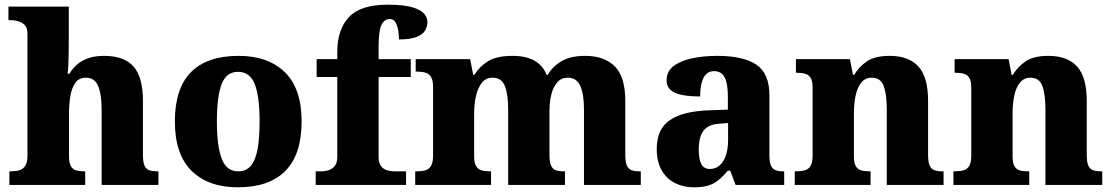

<svg xmlns="http://www.w3.org/2000/svg" viewBox="-20 -788 4741 818"><path d="M20 0V-58H25Q46 -58 62 -62.5Q78 -67 87.5 -81.5Q97 -96 97 -125V-644Q97 -670 84.5 -682Q72 -694 56.5 -698Q41 -702 30 -702H16V-760H273V-607Q273 -582 272.5 -556.5Q272 -531 271 -510Q270 -489 268 -474H276Q288 -495 307 -512Q326 -529 354.5 -539.5Q383 -550 424 -550Q508 -550 548.5 -505Q589 -460 589 -358V-128Q589 -98 595.5 -83Q602 -68 615.5 -63Q629 -58 651 -58H655V0H413V-322Q413 -386 398 -421.5Q383 -457 346 -457Q316 -457 300.5 -434.5Q285 -412 279.5 -377Q274 -342 274 -304V-122Q274 -95 281.5 -81Q289 -67 303.5 -62.5Q318 -58 340 -58H343V0Z M993 10Q868 10 796.5 -60Q725 -130 725 -271Q725 -411 793.5 -480.5Q862 -550 997 -550Q1122 -550 1193.5 -480.5Q1265 -411 1265 -271Q1265 -130 1196 -60Q1127 10 993 10ZM995 -58Q1029 -58 1049 -82Q1069 -106 1077.5 -153.5Q1086 -201 1086 -271Q1086 -376 1065.5 -429Q1045 -482 994 -482Q944 -482 924 -429Q904 -376 904 -271Q904 -166 924.5 -112Q945 -58 995 -58Z M1325 0V-58H1351Q1362 -58 1377.5 -62Q1393 -66 1405 -79.5Q1417 -93 1417 -120V-460H1329V-536H1417V-567Q1417 -662 1466.5 -715Q1516 -768 1632 -768Q1702 -768 1738.5 -756.5Q1775 -745 1788 -728.5Q1801 -712 1801 -694Q1801 -675 1791 -658Q1781 -641 1754.5 -630.5Q1728 -620 1680 -620Q1680 -635 1677 -655.5Q1674 -676 1665.5 -691.5Q1657 -707 1641 -707Q1617 -707 1605 -681.5Q1593 -656 1593 -589V-536H1730V-460H1593V-120Q1593 -93 1604 -79.5Q1615 -66 1630.5 -62Q1646 -58 1659 -58H1710V0Z M1749 0V-58H1754Q1777 -58 1792.5 -62.5Q1808 -67 1816.5 -81.5Q1825 -96 1825 -125V-419Q1825 -446 1816.5 -460Q1808 -474 1792.5 -478.5Q1777 -483 1755 -483H1751V-536H1983L1996 -469H2001Q2023 -505 2059.5 -527.5Q2096 -550 2164 -550Q2201 -550 2229 -541.5Q2257 -533 2277.5 -515Q2298 -497 2309 -469H2314Q2334 -505 2372.5 -527.5Q2411 -550 2473 -550Q2555 -550 2599.5 -505Q2644 -460 2644 -358V-128Q2644 -98 2650.5 -83Q2657 -68 2670.5 -63Q2684 -58 2706 -58H2710V0H2468V-322Q2468 -386 2452.5 -421.5Q2437 -457 2399 -457Q2372 -457 2354.5 -437.5Q2337 -418 2329 -386Q2321 -354 2321 -316V-128Q2321 -98 2327.5 -83Q2334 -68 2347.5 -63Q2361 -58 2383 -58H2387V0H2145V-322Q2145 -386 2131 -421.5Q2117 -457 2078 -457Q2050 -457 2033 -435.5Q2016 -414 2008 -379.5Q2000 -345 2000 -304V-122Q2000 -95 2008 -81Q2016 -67 2031 -62.5Q2046 -58 2068 -58H2072V0Z M2935 10Q2892 10 2856 -8Q2820 -26 2799 -62.5Q2778 -99 2778 -154Q2778 -237 2833 -275.5Q2888 -314 3000 -318L3081 -321V-375Q3081 -411 3075.5 -435.5Q3070 -460 3057 -472.5Q3044 -485 3022 -485Q3002 -485 2989 -472.5Q2976 -460 2969.5 -436Q2963 -412 2963 -377Q2890 -377 2855 -393Q2820 -409 2820 -446Q2820 -484 2849.5 -506.5Q2879 -529 2928 -539.5Q2977 -550 3036 -550Q3147 -550 3202.5 -512.5Q3258 -475 3258 -382V-128Q3258 -101 3263.5 -85.5Q3269 -70 3282 -64Q3295 -58 3317 -58H3321V0H3114L3091 -61H3081Q3059 -35 3039.5 -19.5Q3020 -4 2996 3Q2972 10 2935 10ZM3004 -68Q3028 -68 3045.5 -83Q3063 -98 3072.5 -126Q3082 -154 3082 -191V-264L3045 -261Q3012 -259 2993 -246Q2974 -233 2965.5 -209.5Q2957 -186 2957 -151Q2957 -124 2962 -105Q2967 -86 2977.5 -77Q2988 -68 3004 -68Z M3366 0V-58H3370Q3393 -58 3409 -62.5Q3425 -67 3433.5 -81.5Q3442 -96 3442 -125V-415Q3442 -442 3434 -455.5Q3426 -469 3411.5 -473.5Q3397 -478 3375 -478H3371V-536H3601L3614 -469H3619Q3640 -504 3674 -527Q3708 -550 3771 -550Q3851 -550 3892.5 -505Q3934 -460 3934 -358V-128Q3934 -98 3940.5 -83Q3947 -68 3960.5 -63Q3974 -58 3996 -58H4000V0H3758V-322Q3758 -386 3745 -421.5Q3732 -457 3694 -457Q3666 -457 3649 -435.5Q3632 -414 3625 -379.5Q3618 -345 3618 -304V-122Q3618 -95 3625.5 -81Q3633 -67 3647.5 -62.5Q3662 -58 3684 -58H3689V0Z M4042 0V-58H4046Q4069 -58 4085 -62.5Q4101 -67 4109.5 -81.5Q4118 -96 4118 -125V-415Q4118 -442 4110 -455.5Q4102 -469 4087.5 -473.5Q4073 -478 4051 -478H4047V-536H4277L4290 -469H4295Q4316 -504 4350 -527Q4384 -550 4447 -550Q4527 -550 4568.5 -505Q4610 -460 4610 -358V-128Q4610 -98 4616.5 -83Q4623 -68 4636.5 -63Q4650 -58 4672 -58H4676V0H4434V-322Q4434 -386 4421 -421.5Q4408 -457 4370 -457Q4342 -457 4325 -435.5Q4308 -414 4301 -379.5Q4294 -345 4294 -304V-122Q4294 -95 4301.5 -81Q4309 -67 4323.5 -62.5Q4338 -58 4360 -58H4365V0Z"/></svg>

Font: Noto Rashi Hebrew ExtraBold
Style: Regular
Weight: 800
Version: Version 1.006